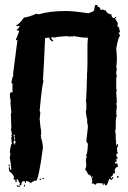

<svg xmlns="http://www.w3.org/2000/svg" viewBox="-20 -730 507 759"><path d="M356 -710H362.3Q366.7 -709.5 366.7 -705.6Q364.3 -705.6 364.3 -703.6Q377.4 -703.6 377.4 -690.4Q382.3 -690.4 385.7 -692.9L394.5 -688.5Q394.5 -690.4 396.5 -690.4Q404.8 -673.3 420.4 -673.3Q420.4 -658.2 433.1 -658.2Q433.6 -662.6 437.5 -662.6H439.5V-658.2H435.1V-656.2Q445.8 -640.6 445.8 -636.7L443.8 -626Q447.3 -626 452.6 -617.7H450.2Q454.6 -606.9 454.6 -602.5Q450.2 -600.6 448.2 -600.6Q454.6 -592.3 454.6 -587.4Q448.2 -587.4 439.5 -538.1L441.9 -508.3V-493.2Q441.9 -481.4 439.5 -463.4L441.9 -459Q439.5 -447.3 439.5 -439.5Q439.5 -433.1 441.9 -433.1L439.5 -418V-381.8Q439.5 -377 441.9 -373Q439.5 -369.1 439.5 -364.3Q439.5 -360.8 441.9 -324.2L439.5 -319.8Q439.5 -318.8 441.9 -311Q439.5 -289.6 439.5 -278.8L441.9 -274.4Q437.5 -265.1 437.5 -240.2V-223.1Q437.5 -215.8 435.1 -212.4L437.5 -199.2V-180.2L439.5 -169.4H437.5Q439.5 -166.5 439.5 -154.3H441.9V-160.6H445.8V-147.9H441.9L443.8 -132.8Q441.9 -132.8 441.9 -130.9Q445.8 -129.9 445.8 -126.5V-124Q442.4 -124 439.5 -120.1Q440.9 -106.9 445.8 -106.9V-102.5L441.9 -105Q441.9 -102.5 439.5 -98.6Q441.9 -94.2 441.9 -91.8Q437.5 -89.8 435.1 -89.8V-83.5H443.8L445.8 -79.1H443.8L445.8 -74.7V-70.3Q436.5 -70.3 433.1 -55.7L435.1 -51.3Q433.1 -47.4 433.1 -42.5L428.7 -44.9H426.8Q426.8 -31.7 418 -31.7V-25.4H422.4V-29.8H428.7Q423.3 -19 420.4 -19L411.6 -23.4Q404.3 2.4 398.9 2.4H394.5V-3.9H390.1Q390.1 2.4 385.7 2.4V0.5L388.2 -3.9L377.4 -5.9H364.3Q361.3 -5.9 357.9 0.5Q349.1 -2.9 349.1 -5.9L345.2 -3.9H342.8Q342.8 -8.8 345.2 -12.7Q342.3 -40.5 327.6 -40.5Q327.6 -47.4 316.9 -59.6V-62Q317.9 -66.4 321.3 -66.4Q321.3 -68.4 319.3 -68.4L321.3 -77.1L319.3 -96.2H321.3L319.3 -100.6V-102.5L323.7 -109.4L319.3 -115.7Q325.7 -115.7 327.6 -163.1Q324.7 -163.1 321.3 -171.4L327.6 -229.5Q323.7 -250 323.7 -252.9H325.7Q322.3 -264.6 319.3 -287.6L321.3 -298.3V-321.8Q321.3 -326.7 319.3 -330.6Q321.3 -334.5 321.3 -351.6Q323.7 -402.3 323.7 -426.8H325.7Q325.7 -428.7 323.7 -428.7Q325.7 -460.9 325.7 -476.1V-548.8Q325.7 -559.6 327.6 -581.1H319.3Q304.2 -581.1 270 -587.4L266.1 -585.4H263.7Q261.7 -585.4 261.7 -587.4L257.3 -585.4H255.4Q248 -585.4 244.6 -587.4Q202.6 -585 194.8 -581.1Q190.9 -583 186 -583L182.1 -581.1Q182.1 -577.6 190.4 -568.4V-565.9H188.5Q175.3 -571.3 175.3 -581.1H168.9L158.2 -579.1Q153.3 -460.4 149.9 -416V-414.1L151.9 -409.7Q146 -393.6 136.7 -292Q139.2 -287.6 139.2 -285.2Q139.2 -273.4 136.7 -261.7Q139.2 -227.1 143.1 -210H141.1L143.1 -206.1Q143.1 -204.1 141.1 -192.9Q143.1 -189 143.1 -186.5H141.1Q147 -175.8 149.9 -147.9Q132.3 -14.6 121.6 -14.6L117.7 -16.6Q102.5 -8.8 102.5 -5.9Q90.3 -14.6 83 -14.6Q83 -5.9 78.6 -5.9Q78.6 -10.7 76.7 -14.6Q64 -14.6 64 2.4H61.5Q57.1 2.4 57.1 -2Q57.1 -3.9 59.6 -3.9Q50.8 -15.6 50.8 -21H46.4Q46.4 -16.6 44.4 -16.6L46.4 -12.7V-10.3H44.4Q40 -10.3 40 -14.6L42.5 -19Q33.7 -19 33.7 -23.4V-25.4Q33.7 -27.3 35.6 -27.3Q35.6 -39.1 16.6 -53.2L14.2 -68.4H18.6L21 -57.6L24.9 -59.6Q22.5 -87.9 18.6 -106.9Q21 -118.7 21 -124Q21 -126.5 18.6 -126.5Q21.5 -156.7 27.3 -163.1L24.9 -173.8H27.3L24.9 -177.7V-186.5Q24.9 -188.5 27.3 -188.5Q24.9 -192.9 24.9 -195.3Q24.9 -197.3 27.3 -197.3Q24.9 -216.8 22.9 -216.8Q24.9 -224.1 24.9 -225.1Q22.9 -266.6 22.9 -278.8Q22.9 -281.2 24.9 -285.2L21 -326.2H22.9Q18.6 -351.6 18.6 -356L22.9 -366.7L27.3 -364.3H29.3V-400.9H24.9Q29.3 -431.2 33.7 -431.2Q31.7 -435.1 31.7 -437.5L48.8 -570.3V-572.3L44.4 -570.3Q44.4 -572.3 42.5 -572.3L55.2 -604.5V-608.9H46.4V-611.3L57.1 -624V-628.4L46.4 -626L44.4 -630.4Q57.1 -634.8 74.7 -660.6Q94.2 -662.6 124 -675.8L132.3 -673.3Q176.8 -686.5 240.2 -686.5Q271 -686.5 327.6 -677.7H330.1Q351.6 -685.1 351.6 -688.5ZM33.7 -197.3V-190.9H38.1V-197.3ZM35.6 -188.5V-182.1Q38.1 -178.7 38.1 -173.8Q33.7 -172.9 33.7 -169.4V-163.1Q38.1 -163.1 38.1 -158.7H40V-163.1Q38.1 -163.1 38.1 -165H42.5Q40 -168 38.1 -188.5ZM14.2 -79.1H18.6V-72.8H14.2ZM345.2 -34.2V-27.3H347.2V-34.2ZM445.8 -34.2H448.2V-27.3H445.8Q441.9 -27.3 441.9 -31.7ZM151.9 -27.3 153.8 -23.4 149.9 -21 147.5 -25.4ZM136.7 -23.4H143.1Q143.1 -19 139.2 -19H136.7ZM74.7 0.5H78.6V6.8H74.7ZM46.4 2.4H48.8Q52.7 4.9 55.2 4.9Q55.2 2.4 57.1 2.4L59.6 6.8Q55.2 8.8 53.2 8.8Q48.8 6.8 46.4 6.8Z"/></svg>

Font: Mister Brush
Style: Regular
Weight: 400
Designer: GGBotNet
Foundry: GGBotNet
Version: 1.00